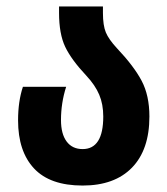

<svg xmlns="http://www.w3.org/2000/svg" viewBox="-20 -565 519 595"><path d="M36 -192Q36 -251 51 -296H185Q169 -246 169 -193Q169 -150 186.5 -126.5Q204 -103 236 -103Q300 -103 300 -204Q300 -242 287.5 -271.5Q275 -301 248 -330Q201 -380 182 -420Q163 -460 163 -525V-545H299V-525Q299 -486 308 -464.5Q317 -443 342 -416Q395 -360 419 -314.5Q443 -269 443 -204Q443 -101 389 -45.5Q335 10 236 10Q135 10 85.5 -43Q36 -96 36 -192Z"/></svg>

Font: Noto Sans Georgian Bold Cond
Style: Regular
Weight: 700
Width: 3
Designer: Monotype Design team
Foundry: Monotype Imaging Inc.
Version: Version 1.000